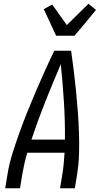

<svg xmlns="http://www.w3.org/2000/svg" viewBox="-20 -1006 540 1026"><path d="M8 0 20 -74Q29 -130 46.5 -186Q64 -242 84 -297.5Q104 -353 126 -408Q148 -463 171.5 -517.5Q195 -572 219.5 -626.5Q244 -681 270 -735H360Q368 -681 374.5 -626.5Q381 -572 386.5 -517.5Q392 -463 396 -408Q400 -353 402 -297.5Q404 -242 402.5 -186Q401 -130 392 -74L380 0H301L313 -74Q318 -103 320.5 -132Q323 -161 325 -190H126Q117 -161 110.5 -132Q104 -103 99 -74L87 0ZM327 -260Q328 -362 321.5 -462.5Q315 -563 305 -663Q262 -563 222 -462.5Q182 -362 148 -260ZM280 -815 214 -957 259 -982 337 -872 453 -986 493 -953 428 -874 378 -815Z"/></svg>

Font: Iosevka Curly
Style: Italic
Weight: 400
Italic angle: -9°
Monospace: yes
Designer: Belleve Invis
Foundry: Belleve Invis
Version: Version 22.1.2; ttfautohint (v1.8.4)